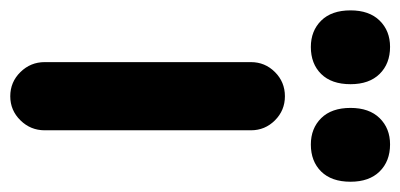

<svg xmlns="http://www.w3.org/2000/svg" viewBox="-254 -547 780 374"><g transform="rotate(90 136.0 -360.0)"><path d="M136.5 10Q108.8 10 89.4 -9.8Q70 -29.5 70 -57V-458.8Q70 -486.2 89.4 -505.6Q108.8 -525 136.5 -525Q164 -525 183.4 -505.6Q202.8 -486.2 202.8 -458.8V-57Q202.8 -29.5 183.4 -9.8Q164 10 136.5 10ZM40.5 -575.5Q9.2 -575.5 -10.8 -595.6Q-30.8 -615.8 -30.8 -652.8Q-30.8 -689.2 -10.9 -709.5Q9 -729.8 40.3 -729.8Q73 -729.8 93 -709.5Q113 -689.2 113 -652.8Q113 -615.8 93.1 -595.6Q73.2 -575.5 40.5 -575.5ZM230.5 -575.5Q199.2 -575.5 179.2 -595.6Q159.2 -615.8 159.2 -652.8Q159.2 -689.2 179.1 -709.5Q199 -729.8 230.3 -729.8Q263 -729.8 283 -709.5Q303 -689.2 303 -652.8Q303 -615.8 283.1 -595.6Q263.2 -575.5 230.5 -575.5Z"/></g></svg>

Font: National Park
Style: Regular
Weight: 400
Designer: Andrea Herstowski, Ben Hoepner
Version: Version 1.009